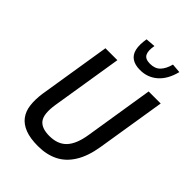

<svg xmlns="http://www.w3.org/2000/svg" viewBox="-265 -1044 1172 1172"><g transform="rotate(45 321.0 -458.5)"><path d="M287 9Q220 9 176 -8Q132 -25 108 -57Q84 -89 78.5 -134.5Q73 -180 81 -237L156 -705H259L185 -245Q171 -156 197.5 -120Q224 -84 292 -84Q365 -84 404.5 -126.5Q444 -169 458 -260L529 -705H633L561 -257Q546 -165 509 -105.5Q472 -46 416 -18.5Q360 9 287 9ZM399 -760Q355 -760 328.5 -778Q302 -796 294 -831.5Q286 -867 295 -921L358 -926Q349 -878 361.5 -854Q374 -830 415 -830Q458 -830 482 -855Q506 -880 518 -926L578 -921Q558 -842 511 -801Q464 -760 399 -760Z"/></g></svg>

Font: Nunito Sans 7pt Condensed SemiBold
Style: Italic
Weight: 600
Width: 3
Italic angle: -9°
Designer: Vernon Adams
Foundry: Vernon Adams
Version: Version 3.101;gftools[0.9.27]